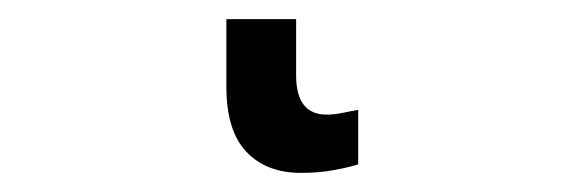

<svg xmlns="http://www.w3.org/2000/svg" viewBox="-20 41 603 201"><path d="M295 222Q259 222 238 200Q217 178 217 132V61H290V120Q290 161 322 161Q330 161 339.5 159Q349 157 355 156V213Q346 216 330 219Q314 222 295 222Z"/></svg>

Font: Noto Sans Mono SemiCondensed
Style: Regular
Weight: 400
Width: 4
Designer: Monotype Design Team
Foundry: Monotype Imaging Inc.
Version: Version 2.014